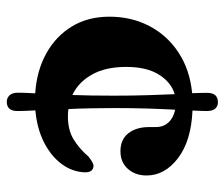

<svg xmlns="http://www.w3.org/2000/svg" viewBox="-69 -527 679 581"><g transform="rotate(90 270.5 -236.5)"><path d="M307 -242Q307 -202 307.8 -167.8Q308.5 -133.5 310 -104Q320.5 -102.5 332 -102.5Q374 -102.5 402.2 -120Q430.5 -137.5 453.5 -164.5Q473.5 -180.5 482.5 -180Q502 -178.5 501.5 -153.5Q500 -115.5 476.2 -83.5Q452.5 -51.5 410.8 -30.2Q369 -9 314 -4Q315 12 315.5 25.5Q316 39 316 50Q316 82.5 288 82.5Q276.5 82.5 268.5 74.2Q260.5 66 260.5 48.5Q260.5 38 261 25Q261.5 12 262.5 -3.5Q194.5 -8 142.2 -36.8Q90 -65.5 60.2 -114.2Q30.5 -163 30.5 -228Q30.5 -295 58.8 -349Q87 -403 139 -437.2Q191 -471.5 262 -478.5Q261.5 -492 261.2 -503.5Q261 -515 261 -524.5Q261 -556.5 290 -556.5Q301 -556.5 308.5 -548.5Q316 -540.5 316 -523Q316 -514 315.5 -503.2Q315 -492.5 314.5 -479.5Q406.5 -475.5 458.8 -435.5Q511 -395.5 511 -340.5Q511 -306.5 491 -284Q471 -261.5 437.5 -261.5Q402 -261.5 383.2 -285.5Q364.5 -309.5 364.5 -348.5V-369Q364.5 -391.5 350.5 -406.8Q336.5 -422 312 -427Q310 -391.5 308.5 -345.5Q307 -299.5 307 -242ZM182.5 -279Q182.5 -216 205.8 -175Q229 -134 267.5 -116Q268.5 -143.5 269 -174.8Q269.5 -206 269.5 -242Q269.5 -299 268 -344.5Q266.5 -390 265 -425.5Q229.5 -415.5 206 -378.2Q182.5 -341 182.5 -279Z"/></g></svg>

Font: Fraunces 9pt S050
Style: Bold
Weight: 700
Version: Version 1.000; ttfautohint (v1.8.3)